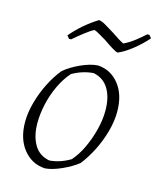

<svg xmlns="http://www.w3.org/2000/svg" viewBox="-100 -712 650 789"><g transform="rotate(15 224.5 -317.0)"><path d="M166 6Q110 3 74 -41.5Q38 -86 38 -158Q38 -198 50.5 -242.5Q63 -287 83.5 -327.5Q104 -368 129 -398Q156 -421 196 -439Q236 -457 267 -459Q322 -456 357.5 -412Q393 -368 393 -295Q393 -255 380.5 -210Q368 -165 347 -124Q326 -83 302 -53Q274 -31 234.5 -13.5Q195 4 166 6ZM175 -30Q219 -33 263 -59Q288 -87 306 -126Q324 -165 334.5 -207Q345 -249 345 -287Q345 -343 323.5 -379Q302 -415 259 -424Q213 -421 169 -396Q144 -368 125.5 -329Q107 -290 97.5 -247.5Q88 -205 88 -167Q88 -112 109.5 -75Q131 -38 175 -30ZM124 -534 114 -546Q138 -574 164 -596.5Q190 -619 223 -640Q234 -640 252.5 -629Q271 -618 292 -605Q305 -596 318.5 -587.5Q332 -579 344 -573Q368 -584 391.5 -602.5Q415 -621 430 -635H439L449 -623Q424 -594 392 -568.5Q360 -543 332 -531Q325 -531 306.5 -542.5Q288 -554 268 -568Q252 -577 238 -585.5Q224 -594 216 -596Q201 -589 175.5 -569Q150 -549 133 -534Z"/></g></svg>

Font: Labrada Lght
Style: Italic
Weight: 300
Italic angle: -7°
Designer: Mercedes Jáuregui
Foundry: Omnibus-Type Team
Version: Version 1.000; ttfautohint (v1.8.4.7-5d5b)